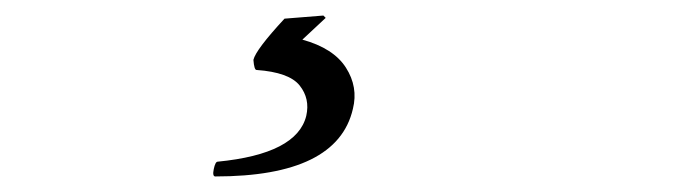

<svg xmlns="http://www.w3.org/2000/svg" viewBox="-20 -16 873 247"><path d="M396 4 399 7 369 35Q409 46 425 71Q441 96 434 124Q414 211 257 211Q253 211 255 201.5Q257 192 260 192Q362 182 374 133Q379 111 365.5 94Q352 77 310 74Q307 74 306 61Q309 48 346 8Z"/></svg>

Font: Lusitana
Style: Italic
Weight: 400
Italic angle: -12°
Designer: Ana Paula Megda
Foundry: Ana Paula Megda
Version: Version 1.000; ttfautohint (v1.1) -l 8 -r 50 -G 200 -x 14 -D